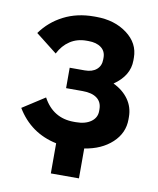

<svg xmlns="http://www.w3.org/2000/svg" viewBox="-77 -590 641 778"><g transform="rotate(10 244.0 -200.5)"><path d="M185.1 127.9V3.9Q77.6 -18.6 21 -112.8L112.8 -171.9Q154.8 -94.2 240.2 -94.2H249Q287.6 -94.2 310.8 -110.8Q334 -127.4 334 -154.8V-162.1Q334 -191.9 313.2 -207.5Q292.5 -223.1 253.9 -223.1H186V-307.1H248Q278.8 -307.1 296.4 -322.3Q314 -337.4 314 -363.8V-371.1Q314 -397.5 294.7 -412.1Q275.4 -426.8 242.2 -426.8H233.9Q195.8 -426.8 166.7 -407.7Q137.7 -388.7 120.1 -354L32.2 -422.9Q67.9 -472.7 122.8 -500.7Q177.7 -528.8 247.1 -528.8H255.9Q332 -528.8 383.5 -490.2Q435.1 -451.7 435.1 -392.1V-380.9Q435.1 -318.4 372.1 -274.9Q412.1 -255.9 434.6 -224.1Q457 -192.4 457 -151.9V-142.1Q457 -85.9 413.8 -45.9Q370.6 -5.9 300.8 4.9V127.9Z"/></g></svg>

Font: Fixel Text SemiBold
Style: Regular
Weight: 600
Width: 4
Designer: AlfaBravo + MacPaw
Foundry: Kyrylo Tkachov, Marchela Mozhyna, Serhii Makarenko, Maria Weinstein, Zakhar Kryvoshyya
Version: Version 1.211